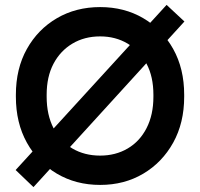

<svg xmlns="http://www.w3.org/2000/svg" viewBox="-20 -743 818 786"><path d="M117 23 44 -47 662 -723 735 -655ZM390 14Q291 14 213 -32Q135 -78 90 -159Q45 -240 45 -347V-355Q45 -462 90 -542.5Q135 -623 213 -668.5Q291 -714 390 -714Q489 -714 566.5 -668.5Q644 -623 689 -542.5Q734 -462 734 -355V-347Q734 -240 689 -159Q644 -78 566.5 -32Q489 14 390 14ZM390 -106Q453 -106 502.5 -135Q552 -164 580 -218.5Q608 -273 608 -347V-355Q608 -429 580 -482Q552 -535 502.5 -564.5Q453 -594 390 -594Q326 -594 276.5 -564.5Q227 -535 199 -482Q171 -429 171 -355V-347Q171 -273 199 -218.5Q227 -164 276.5 -135Q326 -106 390 -106Z"/></svg>

Font: SUSE SemiBold
Style: Regular
Weight: 600
Designer: Rene Bieder
Foundry: SUSE
Version: Version 1.000